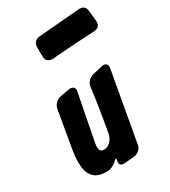

<svg xmlns="http://www.w3.org/2000/svg" viewBox="-224 -1057 1019 1154"><g transform="rotate(-30 285.5 -480.0)"><path d="M263 -772C308 -775 356 -779 424 -783L532 -789C561 -792 571 -808 571 -835L563 -911C560 -940 543 -950 516 -950L228 -926C201 -923 184 -904 184 -879V-838C184 -829 184 -819 185 -810V-808C186 -779 209 -769 234 -769ZM396 -568C368 -561 347 -539 343 -511C335 -446 319 -334 295 -207C287 -174 260 -142 224 -142C204 -142 195 -158 195 -177C195 -184 196 -193 198 -204L260 -523C261 -528 262 -532 262 -535C262 -551 251 -563 232 -563C229 -563 226 -563 222 -562L160 -551C131 -544 109 -523 104 -495L60 -240C55 -209 52 -181 52 -156C52 -74 81 -20 169 -20H183C204 -21 225 -32 247 -53C252 -58 256 -61 259 -61C260 -61 261 -60 261 -57C261 -55 261 -52 260 -48C259 -43 258 -39 258 -35C258 -14 273 -10 291 -10L358 -16C387 -19 410 -38 415 -66L501 -547C502 -551 502 -555 502 -558C502 -575 492 -585 475 -585C471 -585 467 -584 462 -583Z"/></g></svg>

Font: Bangerz
Style: Bold
Weight: 700
Designer: vernon adams
Foundry: Vernon Adams
Version: Version 2.10;December 28, 2023;FontCreator 13.0.0.2683 64-bi